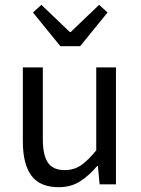

<svg xmlns="http://www.w3.org/2000/svg" viewBox="-20 -766 584 798"><path d="M224 12Q146 12 110.5 -36Q75 -84 75 -178V-486H158V-189Q158 -120 179.5 -89.5Q201 -59 249 -59Q287 -59 316 -78.5Q345 -98 380 -141V-486H462V0H394L387 -76H384Q350 -36 312.5 -12Q275 12 224 12ZM231 -574 117 -714 152 -746 270 -633H274L392 -746L427 -714L313 -574Z"/></svg>

Font: Source Sans Pro
Style: Regular
Weight: 400
Designer: Paul D. Hunt
Foundry: Adobe Systems Incorporated
Version: Version 2.021;PS 2.000;hotconv 1.0.86;makeotf.lib2.5.63406